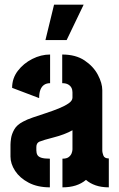

<svg xmlns="http://www.w3.org/2000/svg" viewBox="-20 -804 512 824"><path d="M175 -632 212 -784H339L266 -632ZM194 0Q141 0 103 -20Q65 -40 45 -70.5Q25 -101 25 -132V-183Q25 -193 27.5 -210.5Q30 -228 41 -248Q52 -268 79 -282Q95 -291 121.5 -300Q148 -309 177 -318.5Q206 -328 232 -338.5Q258 -349 274.5 -360.5Q291 -372 291 -385V-408Q291 -419 286.5 -427.5Q282 -436 272.5 -441.5Q263 -447 247 -447V-570Q305 -570 343 -544.5Q381 -519 400 -483Q419 -447 419 -417V-156Q419 -150 423.5 -137Q428 -124 447 -124V0Q415 0 390.5 -8.5Q366 -17 349 -32Q330 -16 305 -8Q280 0 248 0V-123Q266 -123 275 -130Q284 -137 287.5 -146.5Q291 -156 291 -163V-245Q275 -236 254 -228Q233 -220 211 -214.5Q189 -209 172.5 -204Q156 -199 149 -196Q136 -190 136 -173V-159Q136 -147 140.5 -139Q145 -131 157.5 -127Q170 -123 194 -123ZM148 -383 32 -427Q32 -468 56.5 -500Q81 -532 118.5 -551Q156 -570 195 -570V-447Q180 -447 169.5 -440Q159 -433 153.5 -419Q148 -405 148 -383Z"/></svg>

Font: Stick No Bills ExtraLight ExtraBold
Style: Regular
Weight: 800
Version: Version 2.000